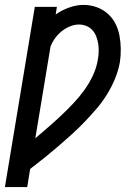

<svg xmlns="http://www.w3.org/2000/svg" viewBox="-48 -558 568 783"><path d="M-28 205 94 -530H184L179 -499Q205 -517 234.5 -527.5Q264 -538 293 -538Q320 -538 345.5 -529Q371 -520 390.5 -503Q410 -486 422 -463Q434 -440 439 -414Q444 -388 444.5 -360Q445 -332 441 -305Q435 -271 421.5 -238Q408 -205 389 -174Q370 -143 346 -115Q322 -87 296.5 -60.5Q271 -34 244 -9.5Q217 15 189 39Q161 63 132.5 86Q104 109 75 131L63 205ZM96 6Q123 -17 149.5 -40Q176 -63 202 -87.5Q228 -112 252 -137.5Q276 -163 296.5 -191.5Q317 -220 331.5 -251.5Q346 -283 351 -315Q354 -331 354.5 -347.5Q355 -364 352.5 -379.5Q350 -395 344.5 -409.5Q339 -424 329 -435Q319 -446 304.5 -452Q290 -458 274 -458Q256 -458 237.5 -450.5Q219 -443 203.5 -430.5Q188 -418 176.5 -402Q165 -386 158 -368Z"/></svg>

Font: Iosevka Curly Medium Oblique
Style: Regular
Weight: 500
Italic angle: -9°
Monospace: yes
Designer: Belleve Invis
Foundry: Belleve Invis
Version: Version 11.1.0; ttfautohint (v1.8.3)